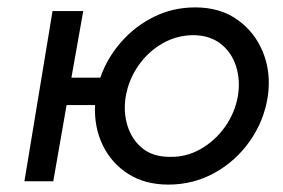

<svg xmlns="http://www.w3.org/2000/svg" viewBox="-20 -490 764 519"><path d="M122 -460H205L173 -280H251Q270 -334 308 -377Q346 -420 397 -445Q448 -470 508 -470Q575 -470 622 -436.5Q669 -403 691 -348.5Q713 -294 704 -230Q694 -164 656 -109.5Q618 -55 560.5 -23Q503 9 435 9Q372 9 326.5 -20Q281 -49 257.5 -98Q234 -147 237 -206H160L124 0H46ZM320 -230Q313 -188 324.5 -150.5Q336 -113 364.5 -89.5Q393 -66 439 -66Q484 -65 523 -87.5Q562 -110 588.5 -147.5Q615 -185 623 -230Q630 -272 618.5 -309.5Q607 -347 578 -370.5Q549 -394 504 -395Q458 -395 419 -372.5Q380 -350 354 -312.5Q328 -275 320 -230Z"/></svg>

Font: Jost*
Style: Italic
Weight: 400
Italic angle: -10°
Version: Version 3.7